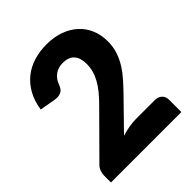

<svg xmlns="http://www.w3.org/2000/svg" viewBox="-204 -862 987 987"><g transform="rotate(-45 290.0 -368.0)"><path d="M488 -140Q513 -140 527.5 -126.2Q542 -112.5 542 -90V0H30V-50Q30 -64.5 36 -81Q42 -97.5 57 -111L267 -322.5Q294 -349.5 314 -374Q334 -398.5 347 -422.2Q360 -446 366.5 -469.8Q373 -493.5 373 -520Q373 -563.5 352.2 -586.8Q331.5 -610 289 -610Q254.5 -610 230.8 -591.8Q207 -573.5 198 -546.5Q187.5 -519 173.5 -511.5Q159.5 -504 142.5 -504Q133 -504 122 -506L40 -520.5Q48 -575 70.8 -615.5Q93.5 -656 127.2 -683Q161 -710 204.5 -723.2Q248 -736.5 298 -736.5Q352 -736.5 395.2 -720.8Q438.5 -705 469 -677Q499.5 -649 515.8 -610.2Q532 -571.5 532 -525Q532 -485 520.8 -451Q509.5 -417 490 -386.2Q470.5 -355.5 444.8 -326.8Q419 -298 390 -268.5L247.5 -122.5Q275 -131 302 -135.5Q329 -140 352 -140Z"/></g></svg>

Font: Lato
Style: Regular
Weight: 900
Designer: Lukasz Dziedzic with Adam Twardoch and Botio Nikoltchev
Foundry: tyPoland Lukasz Dziedzic
Version: Version 2.010; 2014-09-01; http://www.latofonts.com/; ttfaut